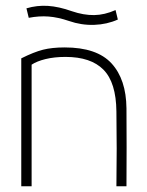

<svg xmlns="http://www.w3.org/2000/svg" viewBox="-20 -648 510 668"><path d="M54 0V-445Q98 -467 129.5 -475Q161 -483 205 -483Q317 -483 368 -427.5Q419 -372 420 -271Q421 -136 420 0H385Q387 -130 385 -260Q384 -361 340 -405.5Q296 -450 208 -450Q169 -450 138.5 -442.5Q108 -435 90 -423V0ZM230 -609Q271 -595 307.5 -595.5Q344 -596 382 -613L390 -580Q352 -563 307.5 -561.5Q263 -560 220 -575Q182 -588 149 -590.5Q116 -593 80 -586L72 -619Q109 -630 147 -627.5Q185 -625 230 -609Z"/></svg>

Font: Kreadon
Style: Regular
Weight: 400
Designer: kohakuno
Foundry: StudioGnu
Version: Version 1.000;Glyphs 3.1.2 (3151)